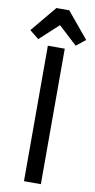

<svg xmlns="http://www.w3.org/2000/svg" viewBox="-118 -964 510 1030"><g transform="rotate(10 137.0 -449.5)"><path d="M137 -835 35 -741 -15 -781 102 -922H172L289 -781L239 -741ZM92 -715H184V23H92Z"/></g></svg>

Font: Stick
Style: Regular
Weight: 400
Designer: Fontworks Inc.
Foundry: Fontworks Inc.
Version: Version 1.100